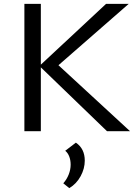

<svg xmlns="http://www.w3.org/2000/svg" viewBox="-20 -678 719 992"><path d="M652 0H533L191 -330V0H106V-658H191V-344L528 -658H645L282 -341ZM418 152Q418 193 396.5 232.5Q375 272 338 294L307 269Q325 249 335 223.5Q345 198 345 173Q345 149 337.5 130Q330 111 317 101L372 59Q418 90 418 152Z"/></svg>

Font: Ysabeau Infant Medium
Style: Regular
Weight: 500
Designer: Christian Thalmann (Catharsis Fonts)
Version: Version 0.003